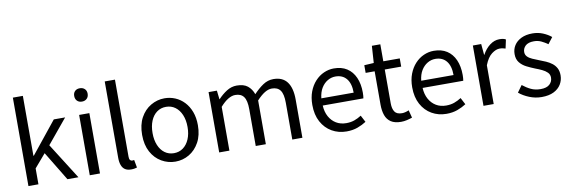

<svg xmlns="http://www.w3.org/2000/svg" viewBox="-56 -1242 5057 1702"><g transform="rotate(-10 2472.5 -391.5)"><path d="M92 0V-796H182V-257H186L416 -543H518L337 -324L542 0H443L284 -262L182 -143V0Z M644 0V-543H736V0ZM690 -655Q663 -655 646.5 -671.5Q630 -688 630 -716Q630 -743 646.5 -759Q663 -775 690 -775Q717 -775 734 -759Q751 -743 751 -716Q751 -688 734 -671.5Q717 -655 690 -655Z M1015 13Q981 13 960 -1Q939 -15 929 -42.5Q919 -70 919 -108V-796H1011V-102Q1011 -81 1018.5 -72Q1026 -63 1036 -63Q1040 -63 1044 -63.5Q1048 -64 1055 -65L1068 5Q1058 8 1046 10.5Q1034 13 1015 13Z M1414 13Q1348 13 1290 -20.5Q1232 -54 1197.5 -117.5Q1163 -181 1163 -271Q1163 -362 1197.5 -425.5Q1232 -489 1290 -523Q1348 -557 1414 -557Q1464 -557 1509.5 -538Q1555 -519 1590 -482Q1625 -445 1645 -392Q1665 -339 1665 -271Q1665 -181 1630 -117.5Q1595 -54 1538 -20.5Q1481 13 1414 13ZM1414 -63Q1461 -63 1496.5 -89Q1532 -115 1552 -162Q1572 -209 1572 -271Q1572 -334 1552 -381Q1532 -428 1496.5 -454Q1461 -480 1414 -480Q1367 -480 1331.5 -454Q1296 -428 1276.5 -381Q1257 -334 1257 -271Q1257 -209 1276.5 -162Q1296 -115 1331.5 -89Q1367 -63 1414 -63Z M1809 0V-543H1884L1893 -464H1895Q1931 -503 1973.5 -530Q2016 -557 2064 -557Q2127 -557 2162 -529Q2197 -501 2214 -453Q2257 -499 2300.5 -528Q2344 -557 2394 -557Q2477 -557 2517.5 -502.5Q2558 -448 2558 -344V0H2467V-332Q2467 -409 2442.5 -443Q2418 -477 2366 -477Q2335 -477 2301.5 -456.5Q2268 -436 2229 -394V0H2138V-332Q2138 -409 2113.5 -443Q2089 -477 2037 -477Q2006 -477 1972 -456.5Q1938 -436 1901 -394V0Z M2955 13Q2882 13 2823 -21Q2764 -55 2729.5 -118.5Q2695 -182 2695 -271Q2695 -338 2715 -390.5Q2735 -443 2769.5 -480.5Q2804 -518 2848 -537.5Q2892 -557 2938 -557Q3008 -557 3056 -526Q3104 -495 3129.5 -437.5Q3155 -380 3155 -302Q3155 -287 3154 -274Q3153 -261 3151 -250H2785Q2788 -192 2811.5 -149.5Q2835 -107 2874 -83.5Q2913 -60 2965 -60Q3005 -60 3037.5 -71.5Q3070 -83 3101 -103L3133 -42Q3098 -19 3054 -3Q3010 13 2955 13ZM2784 -315H3075Q3075 -397 3039.5 -440.5Q3004 -484 2940 -484Q2902 -484 2868.5 -464Q2835 -444 2812.5 -407Q2790 -370 2784 -315Z M3445 13Q3388 13 3354 -9.5Q3320 -32 3305.5 -73Q3291 -114 3291 -168V-469H3210V-538L3296 -543L3306 -696H3382V-543H3530V-469H3382V-165Q3382 -116 3400.5 -88.5Q3419 -61 3466 -61Q3481 -61 3498 -65.5Q3515 -70 3528 -76L3546 -7Q3523 1 3497 7Q3471 13 3445 13Z M3854 13Q3781 13 3722 -21Q3663 -55 3628.5 -118.5Q3594 -182 3594 -271Q3594 -338 3614 -390.5Q3634 -443 3668.5 -480.5Q3703 -518 3747 -537.5Q3791 -557 3837 -557Q3907 -557 3955 -526Q4003 -495 4028.5 -437.5Q4054 -380 4054 -302Q4054 -287 4053 -274Q4052 -261 4050 -250H3684Q3687 -192 3710.5 -149.5Q3734 -107 3773 -83.5Q3812 -60 3864 -60Q3904 -60 3936.5 -71.5Q3969 -83 4000 -103L4032 -42Q3997 -19 3953 -3Q3909 13 3854 13ZM3683 -315H3974Q3974 -397 3938.5 -440.5Q3903 -484 3839 -484Q3801 -484 3767.5 -464Q3734 -444 3711.5 -407Q3689 -370 3683 -315Z M4188 0V-543H4263L4272 -444H4274Q4302 -496 4342.5 -526.5Q4383 -557 4428 -557Q4447 -557 4460.5 -554.5Q4474 -552 4486 -545L4469 -466Q4455 -470 4444 -472.5Q4433 -475 4416 -475Q4383 -475 4345 -446.5Q4307 -418 4280 -349V0Z M4711 13Q4654 13 4600.5 -8.5Q4547 -30 4509 -62L4553 -123Q4589 -94 4627 -76Q4665 -58 4714 -58Q4768 -58 4794.5 -82.5Q4821 -107 4821 -143Q4821 -171 4802.5 -189.5Q4784 -208 4755.5 -221.5Q4727 -235 4697 -246Q4659 -261 4622.5 -279.5Q4586 -298 4562.5 -327.5Q4539 -357 4539 -403Q4539 -447 4561 -481.5Q4583 -516 4625 -536.5Q4667 -557 4726 -557Q4776 -557 4819.5 -539Q4863 -521 4894 -495L4850 -438Q4822 -458 4792.5 -472Q4763 -486 4727 -486Q4675 -486 4650.5 -462.5Q4626 -439 4626 -407Q4626 -382 4642.5 -365Q4659 -348 4686 -336.5Q4713 -325 4743 -313Q4773 -302 4802.5 -289Q4832 -276 4855.5 -258Q4879 -240 4893.5 -213.5Q4908 -187 4908 -148Q4908 -104 4885.5 -67Q4863 -30 4819.5 -8.5Q4776 13 4711 13Z"/></g></svg>

Font: Noto Sans TC Thin
Style: Regular
Weight: 400
Version: Version 2.004-H2;hotconv 1.0.118;makeotfexe 2.5.65603